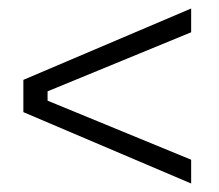

<svg xmlns="http://www.w3.org/2000/svg" viewBox="-20 -563 515 452"><path d="M430 -543V-487L92 -348V-326L430 -187V-131L35 -299V-375Z"/></svg>

Font: Mozilla Headline ExtraLight
Style: Regular
Weight: 200
Designer: Studio DRAMA
Foundry: Studio DRAMA
Version: Version 1.000